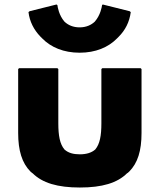

<svg xmlns="http://www.w3.org/2000/svg" viewBox="-20 -814 712 856"><path d="M435 -791C434 -783 428 -747 403 -718L402 -717C387 -703 365 -692 335 -692C306 -692 284 -702 268 -717L267 -718C243 -746 237 -782 236 -791L232 -794L112 -764L107 -760C112 -718 131 -681 160 -651L168 -643C207 -603 264 -579 335 -579C406 -579 463 -603 502 -643L509 -650C538 -679 557 -715 563 -760L558 -764L438 -794ZM61 -506V-221C61 -143 78 -87 116 -49L124 -42H125C169 2 237 22 336 22C435 22 503 2 547 -42H548L556 -49C594 -87 611 -142 611 -221V-506L607 -510H436L432 -506V-264C432 -209 425 -172 405 -148L404 -147C388 -133 365 -126 336 -126C307 -126 285 -132 268 -147L267 -148C247 -172 240 -209 240 -264V-506L236 -510H65ZM117 -54H116ZM556 -54H555Z"/></svg>

Font: Hussar Woodtype
Style: Bd
Weight: 900
Foundry: Cannot Into Space Fonts
Version: Version 1.07